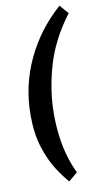

<svg xmlns="http://www.w3.org/2000/svg" viewBox="-101 -764 536 1011"><g transform="rotate(-10 167.5 -259.0)"><path d="M184 201Q157 171 124 120Q91 69 67.5 -4.5Q44 -78 44 -177Q44 -335 110 -475Q176 -615 294 -719L335 -672Q243 -551 204.5 -419.5Q166 -288 166 -161Q166 -95 174 -37Q182 21 197 70.5Q212 120 232 161Z"/></g></svg>

Font: Yrsa
Style: Bold Italic
Weight: 700
Italic angle: -7.10001°
Version: Version 2.004